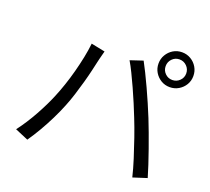

<svg xmlns="http://www.w3.org/2000/svg" viewBox="-135 -982 1270 1161"><g transform="rotate(20 500.0 -401.5)"><path d="M782.7 -697.2Q782.7 -669.7 801.9 -650.6Q821 -631.4 848.5 -631.4Q876 -631.4 895.5 -650.6Q915 -669.7 915 -697.2Q915 -724.7 895.5 -744.2Q876 -763.7 848.5 -763.7Q821 -763.7 801.9 -744.2Q782.7 -724.7 782.7 -697.2ZM736.7 -697.2Q736.7 -728.2 751.9 -753.7Q767.1 -779.3 792.3 -794.5Q817.6 -809.6 848.5 -809.6Q879.5 -809.6 905 -794.5Q930.6 -779.3 945.8 -753.7Q960.9 -728.2 960.9 -697.2Q960.9 -666.3 945.8 -641Q930.6 -615.8 905 -600.6Q879.5 -585.4 848.5 -585.4Q817.6 -585.4 792.3 -600.6Q767.1 -615.8 751.9 -641Q736.7 -666.3 736.7 -697.2ZM217.6 -300.5Q234 -339.7 249.6 -385.8Q265.3 -432 278.5 -481.7Q291.7 -531.3 301.6 -579.7Q311.5 -628.2 316.1 -671.5L405.3 -653.4Q402.5 -642.3 399 -629.5Q395.4 -616.8 392.4 -604Q389.5 -591.3 386.8 -580.5Q381.8 -557.4 373.1 -520.1Q364.5 -482.8 352.3 -439.1Q340.2 -395.4 326.1 -350.8Q312 -306.1 296.3 -267.6Q278.1 -221.9 254.3 -173.7Q230.5 -125.4 203.6 -79.2Q176.7 -32.9 148.7 7.3L63.7 -28.7Q111.3 -91.5 151.8 -165.1Q192.3 -238.6 217.6 -300.5ZM710.4 -339Q695.2 -377.8 677 -421Q658.8 -464.3 639.1 -507.7Q619.4 -551.2 600.7 -589.4Q582 -627.7 565.4 -655.5L646.3 -682.5Q661.1 -655.5 679.8 -617.6Q698.4 -579.7 718.3 -536.7Q738.2 -493.8 757.2 -449.7Q776.2 -405.6 792.3 -366.1Q807.3 -329.3 824 -283.8Q840.7 -238.4 857.4 -191.6Q874 -144.7 888.2 -101.2Q902.4 -57.6 912.4 -23.5L823.5 5Q811.3 -46.2 792.4 -105.6Q773.6 -164.9 752.6 -225.6Q731.6 -286.2 710.4 -339Z"/></g></svg>

Font: Noto Sans TC
Style: Regular
Weight: 100
Designer: Ryoko NISHIZUKA 西塚涼子 (kana, bopomofo & ideographs); Paul D. Hunt (Latin, Greek & Cyrillic); Sandoll Communications 산돌커뮤니
Foundry: Adobe
Version: Version 2.004;hotconv 1.0.118;makeotfexe 2.5.65603